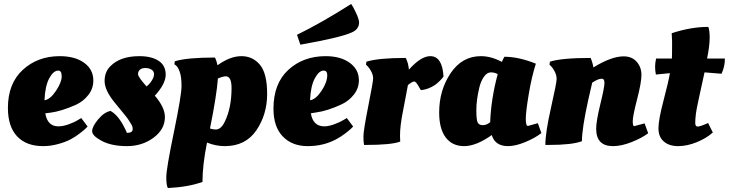

<svg xmlns="http://www.w3.org/2000/svg" viewBox="-20 -727 3686 971"><path d="M20 -181Q20 -305 95.5 -374Q171 -443 282 -443Q359 -443 405.5 -409.5Q452 -376 452 -320Q452 -279 427 -247Q402 -215 366 -198Q290 -164 234 -157L209 -154Q220 -88 275 -88Q299 -88 328 -98.5Q357 -109 374 -120L391 -130L423 -87Q423 -87 412 -76Q406 -70 383.5 -52.5Q361 -35 336.5 -22Q312 -9 274 1.5Q236 12 198 12Q113 12 66.5 -37.5Q20 -87 20 -181ZM275 -370Q250 -370 229 -331Q208 -292 205 -220Q234 -224 263 -267.5Q292 -311 292 -340.5Q292 -370 275 -370Z M814 -135Q814 -73 756.5 -30.5Q699 12 622 12Q545 12 495.5 -14Q446 -40 446 -63.5Q446 -87 476.5 -123.5Q507 -160 539 -166Q585 -141 622 -55Q651 -55 651 -74Q651 -88 643 -100Q635 -112 631 -119Q627 -126 617 -138.5Q607 -151 602 -157Q577 -187 557 -212Q509 -272 509 -317.5Q509 -363 538 -392Q588 -443 685 -443Q746 -443 782 -419.5Q818 -396 818 -349.5Q818 -303 763 -243Q814 -184 814 -135ZM721 -290Q735 -300 747 -318.5Q759 -337 759 -352Q759 -367 746 -375Q733 -383 715 -383Q697 -383 687.5 -374.5Q678 -366 678 -352Q678 -338 721 -290Z M829 224Q821 211 821 169Q821 127 859.5 -59Q898 -245 898 -292Q898 -339 889 -363.5Q880 -388 871 -395L862 -402L864 -417Q924 -436 1067 -436Q1075 -421 1080 -397Q1144 -443 1201 -443Q1258 -443 1294.5 -399.5Q1331 -356 1331 -252Q1331 -148 1276.5 -68Q1222 12 1117 12Q1071 12 1027 -6Q1004 107 1004 193Q932 219 829 224ZM1071 -72Q1098 -72 1117 -112Q1151 -182 1151 -282Q1151 -341 1122 -341Q1107 -341 1082 -330Q1076 -246 1042 -77Q1059 -72 1071 -72Z M1363 -177Q1363 -305 1438.5 -374Q1514 -443 1627 -443Q1702 -443 1748.5 -409.5Q1795 -376 1795 -321Q1795 -281 1770 -249Q1745 -217 1709 -200Q1637 -166 1577 -158L1552 -154Q1563 -88 1620 -88Q1642 -88 1670.5 -98.5Q1699 -109 1717 -120L1734 -130L1766 -87Q1766 -87 1755 -76Q1749 -70 1726.5 -52.5Q1704 -35 1679 -22Q1615 12 1536 12Q1457 12 1410 -37Q1363 -86 1363 -177ZM1635 -347Q1635 -370 1617 -370Q1593 -370 1572 -330.5Q1551 -291 1548 -220Q1577 -224 1606 -267.5Q1635 -311 1635 -347ZM1796 -614Q1796 -579 1759 -563Q1703 -537 1499 -501L1482 -551Q1605 -611 1756 -707Q1767 -692 1781.5 -660Q1796 -628 1796 -614Z M1829 6H1821Q1818 -8 1818 -37.5Q1818 -67 1842.5 -190.5Q1867 -314 1867 -330.5Q1867 -347 1858 -364.5Q1849 -382 1840 -391L1831 -400L1833 -415Q1893 -434 2032 -434Q2045 -409 2048 -375Q2109 -443 2156 -443Q2217 -443 2223 -340Q2221 -338 2218 -333.5Q2215 -329 2204 -318Q2193 -307 2181 -298Q2147 -275 2109 -271Q2108 -271 2095.5 -293Q2083 -315 2074.5 -315Q2066 -315 2043 -297Q2040 -279 2031.5 -236Q2023 -193 2018 -165Q2003 -91 2003 -41L2004 -11Q1960 6 1829 6Z M2650 -90 2700 -104 2718 -54Q2686 -29 2636.5 -8.5Q2587 12 2549 12Q2484 12 2467 -44Q2388 12 2327.5 12Q2267 12 2234 -32Q2201 -76 2201 -158Q2201 -271 2259 -357Q2317 -443 2412 -443Q2464 -443 2518 -414Q2526 -432 2531 -440Q2603 -440 2690 -405Q2669 -340 2654 -250.5Q2639 -161 2639 -125.5Q2639 -90 2650 -90ZM2459 -109Q2463 -225 2497 -352Q2482 -361 2462.5 -361Q2443 -361 2427.5 -339Q2412 -317 2404 -284Q2389 -221 2389 -170.5Q2389 -120 2396 -107Q2403 -94 2422 -94Q2441 -94 2459 -109Z M2755 6H2738Q2738 -56 2766.5 -182Q2795 -308 2795 -327Q2795 -346 2786 -364Q2777 -382 2768 -391L2759 -400L2761 -415Q2820 -434 2967 -434Q2977 -411 2981 -386Q3072 -442 3134 -442Q3176 -442 3200 -414.5Q3224 -387 3224 -348.5Q3224 -310 3202 -225Q3180 -140 3180 -114.5Q3180 -89 3187 -89L3240 -103L3258 -53Q3226 -29 3174.5 -8.5Q3123 12 3080 12Q2995 12 2995 -76Q2995 -114 3016 -200Q3037 -286 3037 -307.5Q3037 -329 3023 -329Q3005 -329 2975 -309Q2971 -291 2955 -222Q2923 -77 2923 -13Q2874 6 2755 6Z M3629 -354 3543 -361Q3503 -182 3499.5 -153Q3496 -124 3496 -105.5Q3496 -87 3508 -87Q3522 -87 3561 -105L3585 -57Q3553 -28 3504 -8Q3455 12 3409.5 12Q3364 12 3337 -11.5Q3310 -35 3310 -78Q3310 -121 3335 -216Q3360 -311 3368 -357Q3344 -355 3297 -350Q3293 -371 3293 -389.5Q3293 -408 3298 -431H3378Q3379 -444 3379 -518L3377 -559Q3474 -591 3562 -591Q3569 -575 3569 -535.5Q3569 -496 3556 -431H3646Q3646 -390 3629 -354Z"/></svg>

Font: Oleo Script
Style: Bold
Weight: 700
Designer: Soytutype
Foundry: Soytutype
Version: Version 1.002